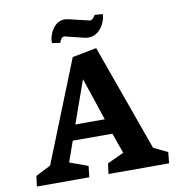

<svg xmlns="http://www.w3.org/2000/svg" viewBox="-86 -865 885 944"><g transform="rotate(-10 356.5 -393.0)"><path d="M282.2 -703.1Q285.2 -703.1 286.6 -702.6L377.9 -680.2Q389.2 -677.2 399.4 -677.2Q426.8 -677.2 447 -694.1Q467.3 -710.9 477.8 -734.9Q488.3 -758.8 488.3 -778.8L448.2 -781.7Q447.3 -779.8 443.1 -773.7Q439 -767.6 432.1 -762.5Q425.3 -757.3 417.5 -759.3L316.9 -783.2Q306.2 -785.6 298.3 -785.6Q272.5 -785.6 253.9 -768.6Q235.4 -751.5 226.3 -728.3Q217.3 -705.1 217.3 -687.5L217.8 -681.6L257.8 -675.3Q258.3 -677.2 261 -684.1Q263.7 -690.9 269 -697Q274.4 -703.1 282.2 -703.1ZM283.7 0 290 -55.7 198.7 -88.9 234.9 -191.4H432.6L468.8 -89.8L386.2 -51.3L379.4 0.5H682.1L687.5 -54.7L617.7 -88.4L427.2 -619.6L306.2 -596.2L104 -90.3L28.8 -51.8L22 0ZM336.9 -480.5 408.2 -267.6H261.2Z"/></g></svg>

Font: Neuton
Style: Bold
Weight: 700
Designer: Brian M Zick
Foundry: Brian M Zick
Version: Version 1.560